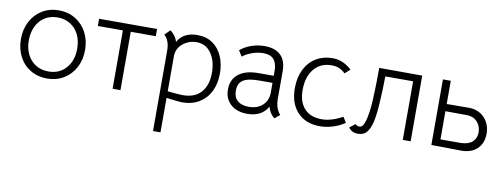

<svg xmlns="http://www.w3.org/2000/svg" viewBox="-63 -848 3771 1442"><g transform="rotate(10 1823.0 -127.0)"><path d="M46 -249Q46 -324 77.5 -383.5Q109 -443 164.5 -476.5Q220 -510 291 -510Q361 -510 416.5 -476.5Q472 -443 503.5 -384Q535 -325 535 -250Q535 -175 503.5 -116Q472 -57 416.5 -23.5Q361 10 290 10Q219 10 163.5 -23Q108 -56 77 -115Q46 -174 46 -249ZM475 -250Q475 -311 452 -357.5Q429 -404 387 -430Q345 -456 291 -456Q236 -456 194 -430Q152 -404 129 -356.5Q106 -309 106 -249Q106 -189 129 -142.5Q152 -96 194 -70Q236 -44 291 -44Q374 -44 424.5 -101Q475 -158 475 -250Z M789 -445H598V-500H1040V-445H849V0H789Z M1563 -252Q1563 -175 1534 -116Q1505 -57 1450 -23.5Q1395 10 1319 10Q1294 10 1200 -3V260H1143V-352Q1143 -431 1101 -468L1141 -508Q1158 -496 1174 -475Q1190 -454 1197 -429Q1240 -508 1348 -508Q1417 -508 1465.5 -473.5Q1514 -439 1538.5 -381Q1563 -323 1563 -252ZM1503 -247Q1503 -336 1462.5 -395Q1422 -454 1350 -454Q1293 -454 1248.5 -419Q1204 -384 1200 -328V-53Q1292 -44 1314 -44Q1408 -44 1455.5 -98.5Q1503 -153 1503 -247Z M1972 -72Q1952 -33 1912.5 -11.5Q1873 10 1817 10Q1738 10 1690.5 -32Q1643 -74 1643 -146Q1643 -222 1696.5 -264Q1750 -306 1848 -306H1964V-342Q1964 -402 1938 -431Q1912 -460 1858 -460Q1818 -460 1776 -445.5Q1734 -431 1701 -406L1674 -450Q1711 -481 1759.5 -497.5Q1808 -514 1859 -514Q1940 -514 1982 -472.5Q2024 -431 2024 -353V-144Q2024 -67 2063 -25L2024 8Q2005 -7 1993.5 -25Q1982 -43 1972 -72ZM1964 -177V-252H1862Q1777 -252 1740 -227.5Q1703 -203 1703 -147Q1703 -97 1733 -70.5Q1763 -44 1818 -44Q1885 -44 1924.5 -81Q1964 -118 1964 -177Z M2136 -243Q2136 -323 2166 -384.5Q2196 -446 2251 -479.5Q2306 -513 2378 -513Q2418 -513 2452.5 -498.5Q2487 -484 2524 -452L2484 -416Q2461 -439 2436.5 -449Q2412 -459 2378 -459Q2295 -459 2245.5 -399.5Q2196 -340 2196 -240Q2196 -148 2242.5 -97.5Q2289 -47 2375 -47Q2448 -47 2533 -94L2559 -52Q2518 -24 2468.5 -8.5Q2419 7 2370 7Q2261 7 2198.5 -60Q2136 -127 2136 -243Z M2589 -22 2633 -56Q2644 -42 2661 -42Q2678 -42 2687 -53.5Q2696 -65 2704 -90Q2723 -150 2728.5 -259Q2734 -368 2734 -502L3062 -501V0H3002V-447H2790Q2789 -343 2782 -234Q2775 -125 2758 -73Q2744 -30 2722 -8.5Q2700 13 2660 13Q2616 13 2589 -22Z M3280 -500V-323L3454 -324Q3502 -323 3538 -300.5Q3574 -278 3594 -240Q3614 -202 3614 -156Q3614 -80 3567.5 -37.5Q3521 5 3441 3L3220 0V-500ZM3553 -154Q3553 -201 3523 -234.5Q3493 -268 3435 -267L3280 -268V-53H3435Q3495 -55 3524 -82.5Q3553 -110 3553 -154Z"/></g></svg>

Font: Bellota Text
Style: Regular
Weight: 400
Designer: Kemie Guaida
Foundry: Kemie Guaida
Version: Version 4.001